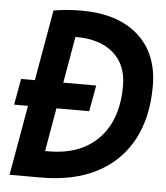

<svg xmlns="http://www.w3.org/2000/svg" viewBox="-51 -749 688 795"><g transform="rotate(5 293.0 -351.5)"><path d="M11.7 -291 31.2 -399.4H88.4L140.1 -693.4Q194.8 -703.1 255.9 -703.1Q407.7 -703.1 492.4 -627.4Q577.1 -551.8 577.1 -416.5Q577.1 -285.6 526.4 -192.4Q475.6 -99.1 379.9 -49.6Q284.2 0 149.4 0H18.1L69.3 -291ZM156.2 -110.8H169.9Q304.2 -110.8 379.2 -189.2Q454.1 -267.6 454.1 -407.7Q454.1 -495.1 398.4 -543.7Q342.8 -592.3 243.7 -592.3Q241.7 -592.3 240.2 -592.3L206.5 -399.4H343.3L323.7 -291H187.5Z"/></g></svg>

Font: Cascadia Code NF SemiBold
Style: Italic
Weight: 600
Italic angle: -10°
Monospace: yes
Designer: Aaron Bell
Foundry: Saja Typeworks
Version: Version 2404.023; ttfautohint (v1.8.4)